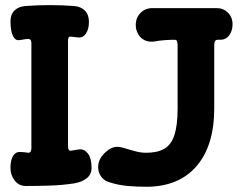

<svg xmlns="http://www.w3.org/2000/svg" viewBox="-20 -698 929 734"><path d="M79 13Q52 13 36 -8Q20 -29 20 -56Q20 -86 30 -102Q40 -118 57 -117Q66 -117 73 -116Q80 -115 88 -114Q95 -114 97.5 -119.5Q100 -125 100 -131V-533Q100 -550 87 -549Q80 -549 72.5 -547.5Q65 -546 57 -545Q43 -542 35 -552Q27 -562 23.5 -579Q20 -596 20 -615Q20 -643 35.5 -658Q51 -673 77 -675Q170 -682 263 -675Q289 -673 304.5 -657.5Q320 -642 320 -614Q320 -586 308 -569Q296 -552 277 -555Q271 -556 264.5 -556.5Q258 -557 250 -558Q244 -559 242 -553.5Q240 -548 240 -541V-139Q240 -120 252 -122Q259 -123 267 -124.5Q275 -126 283 -127Q302 -129 316 -111Q330 -93 330 -56Q330 -31 311.5 -16.5Q293 -2 264 3Q217 10 171 11.5Q125 13 79 13ZM539 16Q505 16 469 13Q433 10 399 -1Q380 -6 368.5 -20.5Q357 -35 355.5 -53.5Q354 -72 362 -89Q372 -109 395 -125.5Q418 -142 447 -134Q469 -128 492.5 -121Q516 -114 539 -114Q582 -114 608.5 -129.5Q635 -145 647 -182.5Q659 -220 659 -284V-526Q659 -532 657 -539Q655 -546 649 -546Q630 -546 609.5 -544.5Q589 -543 567 -539Q548 -537 532.5 -544.5Q517 -552 508 -568Q499 -584 499 -602Q499 -630 517 -648.5Q535 -667 563 -667H809Q834 -667 851.5 -649.5Q869 -632 869 -605Q869 -581 857 -564Q845 -547 825 -546H812Q804 -546 801.5 -539.5Q799 -533 799 -526V-284Q799 -141 731 -62.5Q663 16 539 16Z"/></svg>

Font: Winky Sans SemiBold
Style: Regular
Weight: 600
Designer: Simon Atzbach
Foundry: typofactur
Version: Version 1.205